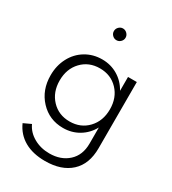

<svg xmlns="http://www.w3.org/2000/svg" viewBox="-226 -832 1079 1201"><g transform="rotate(30 313.5 -231.0)"><path d="M292 250Q204.6 250 143.8 215.6Q83 181.2 53.2 114.7L106.9 89.8Q128.9 138.2 179 166.7Q229 195.3 292.5 195.3Q375 195.3 427.5 147.5Q480 99.6 480 16.1V-100.1Q450.2 -45.9 399.4 -15.6Q348.6 14.6 286.6 14.6Q187 14.6 121.1 -55.9Q55.2 -126.5 55.2 -232.9Q55.2 -302.7 85 -359.4Q114.7 -416 167.7 -448Q220.7 -480 286.6 -480Q348.6 -480 399.4 -449.7Q450.2 -419.4 480 -365.2V-465.3H543.5V12.7Q543.5 127.4 476.8 188.7Q410.2 250 292 250ZM301.8 -424.3Q222.7 -424.3 171.6 -370.6Q120.6 -316.9 120.6 -232.9Q120.6 -148.9 171.6 -95Q222.7 -41 301.8 -41Q381.3 -41 432.4 -95Q483.4 -148.9 483.4 -232.9Q483.4 -316.9 432.4 -370.6Q381.3 -424.3 301.8 -424.3ZM331.5 -640.4Q318.8 -627.9 301.8 -627.9Q284.7 -627.9 272.2 -640.4Q259.8 -652.8 259.8 -669.9Q259.8 -687 272.2 -699.7Q284.7 -712.4 301.8 -712.4Q318.8 -712.4 331.5 -699.7Q344.2 -687 344.2 -669.9Q344.2 -652.8 331.5 -640.4Z"/></g></svg>

Font: Spartan MB
Style: Regular
Weight: 400
Designer: Matt Bailey, Mirko Velimirovic
Foundry: Matt Bailey
Version: Version 1.005